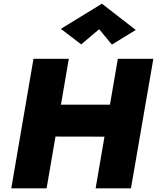

<svg xmlns="http://www.w3.org/2000/svg" viewBox="-20 -1018 849 1038"><path d="M135 -280 666 -279 696 -452H165ZM617 -700 497 0H688L809 -700ZM161 -700 41 0H232L352 -700ZM516 -860 585 -777 714 -856 531 -998 309 -862 419 -778Z"/></svg>

Font: Jost ExtraBold
Style: Italic
Weight: 800
Italic angle: -5°
Version: Version 3.710